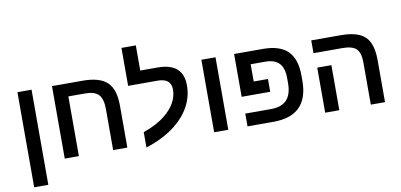

<svg xmlns="http://www.w3.org/2000/svg" viewBox="-86 -1099 3291 1574"><g transform="rotate(-10 1559.0 -312.5)"><path d="M202.6 -603.5V188H85V-603.5Z M775.4 -340.8Q775.4 -424.8 742.7 -460.9Q710 -497.1 627.9 -497.1H490.2V0H372.6V-603.5H627.9Q769.5 -603.5 831.5 -544.4Q893.6 -485.4 893.6 -351.1V0H775.4Z M1047.9 -101.6Q1158.7 -139.2 1229.5 -196.8Q1285.6 -241.2 1315.2 -294.2Q1344.7 -347.2 1344.7 -403.8Q1344.7 -497.1 1233.9 -497.1H987.8V-813H1107.4V-603.5H1252Q1463.4 -603.5 1463.4 -417.5Q1463.4 -326.7 1420.4 -245.8Q1377.4 -165 1297.9 -101.6Q1196.8 -20.5 1047.9 26.4Z M1733.9 -603.5V0H1616.2V-603.5Z M2282.7 -333Q2282.7 -416 2245.4 -456.5Q2208 -497.1 2127.9 -497.1H2007.8V-353.5H2126.5V-247.1H1888.7V-603.5H2128.9Q2268.6 -603.5 2335.2 -537.4Q2401.9 -471.2 2401.9 -331.1V-291Q2401.9 0 2110.4 0H1894V-106.4H2109.4Q2196.8 -106.4 2239.7 -152.6Q2282.7 -198.7 2282.7 -291.5Z M3038.6 -351.1V0H2920.4V-352.1Q2920.4 -431.6 2887.2 -464.4Q2854 -497.1 2771.5 -497.1H2530.8V-603.5H2777.8Q2871.6 -603.5 2929 -577.9Q2986.3 -552.2 3012.5 -496.8Q3038.6 -441.4 3038.6 -351.1ZM2658.2 -375V0H2540.5V-375Z"/></g></svg>

Font: Arimo SemiBold
Style: Regular
Weight: 600
Designer: Steve Matteson
Foundry: Monotype Imaging Inc.
Version: Version 1.33